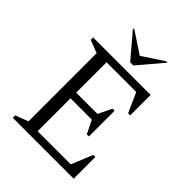

<svg xmlns="http://www.w3.org/2000/svg" viewBox="-240 -989 1115 1115"><g transform="rotate(45 317.5 -431.0)"><path d="M65 0V-20L144 -50V-610L65 -640V-660H537V-492H520L466 -613H222V-364H397L437 -447H454V-236H437L397 -317H222V-47H494L548 -178H565V0ZM319 -710 190 -862H202L332 -776L462 -862H474L345 -710Z"/></g></svg>

Font: Spectral SC Light
Style: Regular
Weight: 300
Designer: Jean-Baptiste Levee
Foundry: Production Type
Version: Version 2.001